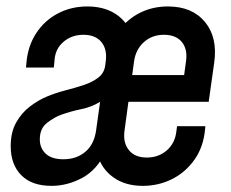

<svg xmlns="http://www.w3.org/2000/svg" viewBox="-20 -578 734 610"><path d="M143.5 12.5Q81 12.5 47.5 -21.5Q14 -55.5 14 -113.5Q14 -158 31.5 -189Q49 -220 75.5 -240Q102 -260 128.5 -271Q157 -283 188.2 -291Q219.5 -299 247 -308.2Q274.5 -317.5 293 -332Q311.5 -346.5 314.5 -371.5L316 -383.5Q321 -421.5 302 -444.5Q283 -467.5 245 -467.5Q207.5 -467.5 181 -444.5Q154.5 -421.5 153 -383.5L151 -363.5H62.5L64 -378.5Q68.5 -432 95 -472.5Q121.5 -513 163.8 -535.2Q206 -557.5 257.5 -557.5Q305.5 -557.5 340.5 -537.8Q375.5 -518 393 -481.5H358.5Q385 -517.5 425 -537.5Q465 -557.5 513.5 -557.5Q590.5 -557.5 631.2 -508.2Q672 -459 660.5 -378.5L643 -254.5H388L375.5 -162Q370.5 -124.5 389.5 -101Q408.5 -77.5 446.5 -77.5Q484 -77.5 510.2 -100.5Q536.5 -123.5 540.5 -162L542.5 -177H632.5L631.5 -167Q626.5 -111.5 598.2 -71.2Q570 -31 527 -9.2Q484 12.5 433.5 12.5Q377.5 12.5 339.5 -15Q301.5 -42.5 289 -89.5L315 -95.5Q289 -39 241.8 -13.2Q194.5 12.5 143.5 12.5ZM181.5 -72Q223 -72 251.2 -95.8Q279.5 -119.5 285.5 -165L298 -254.5Q271 -238 238.2 -231.2Q205.5 -224.5 176 -214Q152 -205.5 129.2 -187.5Q106.5 -169.5 106.5 -135.5Q106.5 -107 125.5 -89.5Q144.5 -72 181.5 -72ZM400 -339.5H565L571 -383.5Q576.5 -421.5 557.8 -444.5Q539 -467.5 500.5 -467.5Q463.5 -467.5 437.5 -444.5Q411.5 -421.5 406 -383.5Z"/></svg>

Font: Mohave Light Medium
Style: Italic
Weight: 500
Italic angle: -8°
Version: Version 2.003